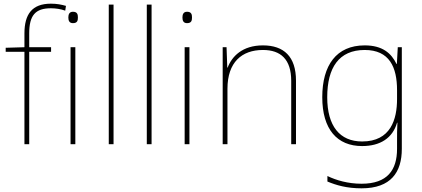

<svg xmlns="http://www.w3.org/2000/svg" viewBox="-20 -851 2298 1045"><path d="M258 -569V-594H139V-669C139 -767 172 -806 257 -806C282 -806 311 -802 335 -793L339 -819C314 -826 290 -831 257 -831C154 -831 113 -773 113 -669V-594L11 -591V-569H113V-66H139V-569Z M377 -787C357 -787 352 -772 352 -756C352 -739 357 -725 377 -725C401 -725 404 -739 404 -756C404 -772 401 -787 377 -787ZM390 -594H364V-66H390Z M598 -66V-826H572V-66Z M805 -66V-826H779V-66Z M998 -787C978 -787 973 -772 973 -756C973 -739 978 -725 998 -725C1022 -725 1025 -739 1025 -756C1025 -772 1022 -787 998 -787ZM1011 -594H985V-66H1011Z M1411 -604C1299 -604 1242 -544 1219 -483H1217L1213 -594H1192V-66H1218V-368C1218 -512 1296 -579 1411 -579C1508 -579 1565 -528 1565 -411V-66H1591V-412C1591 -543 1525 -604 1411 -604Z M1965 -604C1811 -604 1734 -496 1734 -322C1734 -147 1815 -56 1951 -56C2050 -56 2117 -100 2141 -183H2143C2141 -144 2141 -122 2141 -83V-41C2141 74 2089 149 1948 149C1873 149 1810 130 1762 107V137C1810 157 1867 174 1948 174C2108 174 2167 86 2167 -41V-594H2145L2140 -503H2138C2110 -561 2062 -604 1965 -604ZM1965 -579C2100 -579 2141 -485 2141 -360V-312C2141 -202 2107 -81 1951 -81C1829 -81 1761 -165 1761 -322C1761 -483 1825 -579 1965 -579Z"/></svg>

Font: Noto Sans Malayalam UI Thin
Style: Regular
Weight: 100
Designer: Jelle Bosma - Monotype Design Team
Foundry: Monotype Imaging Inc.
Version: Version 2.104